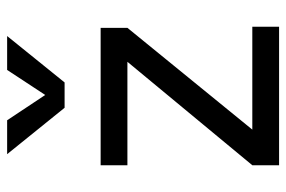

<svg xmlns="http://www.w3.org/2000/svg" viewBox="-152 -650 802 538"><g transform="rotate(-90 249.0 -381.0)"><path d="M440 -425 132 -47 119 -75H443V0H55V-75L368 -453L381 -425H55V-500H440ZM272 -625H232L322 -762H417L287 -601H216L86 -762H181Z"/></g></svg>

Font: Syne
Style: Regular
Weight: 400
Designer: Lucas Descroix
Foundry: Bonjour Monde
Version: Version 2.200